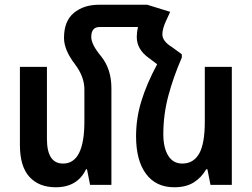

<svg xmlns="http://www.w3.org/2000/svg" viewBox="-20 -780 1064 810"><path d="M250 -620Q250 -569 297 -508Q336 -456 336 -403V-267Q336 -90 246 -90Q178 -90 178 -194V-498H64V-169Q64 -78 104 -34Q144 10 215 10Q307 10 343 -66H347L360 0H450V-408Q450 -488 407 -542Q365 -592 365 -624Q365 -666 400 -666H562Q557 -645 557 -624Q557 -572 607 -536L643 -509Q599 -427 576.5 -354Q554 -281 554 -205Q554 -103 596 -46.5Q638 10 715 10Q765 10 797.5 -10.5Q830 -31 850 -66H855L868 0H958V-498H844V-267Q844 -173 820 -131.5Q796 -90 749 -90Q710 -90 689.5 -123.5Q669 -157 669 -214Q669 -297 690.5 -377Q712 -457 747 -537V-551L706 -581Q665 -606 665 -635Q665 -658 680 -691L698 -730L601 -760H398Q333 -760 291.5 -725.5Q250 -691 250 -620Z"/></svg>

Font: Noto Sans Armenian Condensed Semi
Style: Regular
Weight: 600
Width: 3
Designer: Monotype Design Team
Foundry: Monotype Imaging Inc.
Version: Version 1.901